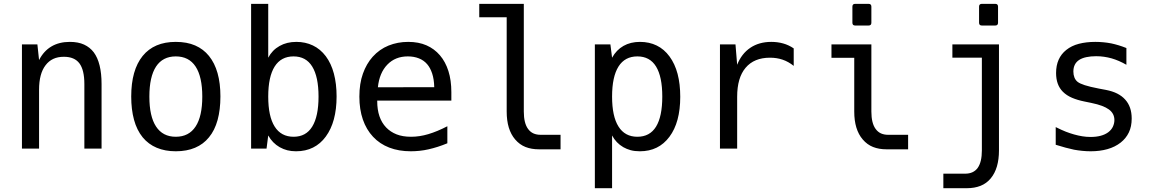

<svg xmlns="http://www.w3.org/2000/svg" viewBox="-20 -780 6061 1008"><path d="M95.2 -546.9H176.3L185.1 -464.8Q209.5 -512.2 250 -536.1Q290.5 -560.1 346.7 -560.1Q390.6 -560.1 421.4 -545.9Q452.1 -531.7 472.2 -505.4Q513.2 -450.2 513.2 -338.9V0H422.9V-338.9Q422.9 -412.6 397 -447.3Q371.1 -481.9 315.4 -481.9Q283.2 -481.9 259.5 -470.7Q235.8 -459.5 219.2 -437.5Q185.1 -393.1 185.1 -309.1V0H95.2Z M902.8 14.2Q846.7 14.2 803 -4.2Q759.3 -22.5 729 -59.1Q698.2 -97.2 683.6 -151.1Q668.9 -205.1 668.9 -273.4Q668.9 -412.1 729 -486.3Q789.1 -560.1 902.8 -560.1Q961.4 -560.1 1004.6 -541.3Q1047.9 -522.5 1077.1 -486.3Q1137.2 -412.1 1137.2 -273.9Q1137.2 -204.1 1122.3 -149.9Q1107.4 -95.7 1077.1 -59.1Q1047.9 -22.9 1004.2 -4.4Q960.4 14.2 902.8 14.2ZM902.8 -62Q971.7 -62 1006.8 -115.7Q1042 -168.9 1042 -272.9Q1042 -377 1006.8 -430.7Q971.7 -483.9 902.8 -483.9Q834.5 -483.9 799.3 -430.7Q764.2 -377 764.2 -272.9Q764.2 -168.9 799.3 -115.7Q834.5 -62 902.8 -62Z M1534.2 14.2Q1509.3 14.2 1488.8 9Q1468.3 3.9 1448.2 -7.3Q1410.6 -28.8 1388.2 -68.8L1379.4 0H1298.3V-759.8H1388.2V-477.1Q1409.2 -517.1 1447.8 -538.6Q1485.4 -560.1 1536.1 -560.1Q1583 -560.1 1622.3 -541.5Q1661.6 -522.9 1690.4 -484.9Q1718.8 -446.8 1732.9 -393.6Q1747.1 -340.3 1747.1 -273.9Q1747.1 -140.1 1690.4 -63Q1662.6 -24.9 1623.5 -5.4Q1584.5 14.2 1534.2 14.2ZM1521.5 -62Q1586.4 -62 1619.1 -115.2Q1652.3 -168.9 1652.3 -272.9Q1652.3 -377 1619.1 -430.7Q1586.4 -483.9 1521 -483.9Q1455.6 -483.9 1421.9 -430.7Q1388.2 -377 1388.2 -272.9Q1388.2 -168.9 1421.9 -115.7Q1455.6 -62 1521.5 -62Z M2136.7 14.2Q2073.7 14.2 2023.7 -5.1Q1973.6 -24.4 1938.5 -62Q1903.3 -99.6 1885 -152.6Q1866.7 -205.6 1866.7 -272.5Q1866.7 -341.3 1885.3 -393.3Q1903.8 -445.3 1936.5 -481.9Q1972.2 -521.5 2020 -540.8Q2067.9 -560.1 2123 -560.1Q2177.7 -560.1 2219 -542Q2260.3 -523.9 2289.6 -489.7Q2318.8 -455.6 2334.2 -407Q2349.6 -358.4 2349.6 -295.9V-252H1960.4V-249Q1960.4 -159.7 2007.3 -110.8Q2029.8 -87.4 2061.8 -74.7Q2093.8 -62 2138.2 -62Q2182.6 -62 2228.5 -75.7Q2275.9 -89.8 2328.6 -117.2V-27.8Q2302.7 -17.1 2278.3 -9.3Q2253.9 -1.5 2230 3.9Q2206.5 9.3 2183.1 11.7Q2159.7 14.2 2136.7 14.2ZM2259.8 -322.3Q2258.8 -364.3 2248.8 -394.3Q2238.8 -424.3 2222.7 -442.9Q2205.1 -463.4 2179.2 -473.6Q2153.3 -483.9 2121.1 -483.9Q2055.2 -483.9 2013.7 -440.9Q1971.7 -397.5 1963.9 -321.8Z M2809.1 3.9Q2770 3.9 2739 -8.3Q2708 -20.5 2684.6 -47.9Q2640.1 -99.6 2640.1 -194.3V-689.5H2496.1V-759.8H2730V-194.3Q2730 -133.3 2752.4 -103Q2764.2 -86.9 2780.5 -79.6Q2796.9 -72.3 2817.9 -72.3H2922.9V3.9H2809.1Z M3103 -546.9H3184.6L3193.4 -477.1Q3216.3 -518.1 3253.4 -539.1Q3290.5 -560.1 3339.8 -560.1Q3388.7 -560.1 3427.7 -541Q3466.8 -522 3495.1 -483.4Q3523.4 -444.8 3537.4 -391.8Q3551.3 -338.9 3551.3 -272Q3551.3 -137.7 3494.6 -62Q3438 14.2 3339.4 14.2Q3311.5 14.2 3291 8.5Q3270.5 2.9 3252.4 -7.3Q3214.4 -29.3 3193.4 -68.8V208H3103ZM3326.2 -62Q3391.6 -62 3424.3 -115.2Q3457 -168.5 3457 -272.9Q3457 -377.4 3424.3 -430.7Q3391.6 -483.9 3326.2 -483.9Q3260.7 -483.9 3227.1 -430.7Q3193.4 -377 3193.4 -272.9Q3193.4 -168.9 3227.1 -115.7Q3260.7 -62 3326.2 -62Z M3759.8 -546.9H3841.3L3850.1 -439.9Q3873 -498 3919.4 -529.3Q3965.3 -560.1 4029.3 -560.1Q4062.5 -560.1 4091.8 -551.8Q4106 -547.9 4120.1 -541.3Q4134.3 -534.7 4147 -525.9V-434.1Q4119.1 -456.5 4088.4 -466.8Q4058.1 -477.1 4022.5 -477.1Q3939 -477.1 3894.5 -424.3Q3850.1 -372.1 3850.1 -272V0H3759.8Z M4469.7 -646Q4455.1 -646 4455.1 -660.6V-745.1Q4455.1 -759.8 4469.7 -759.8H4540Q4554.7 -759.8 4554.7 -745.1V-660.6Q4554.7 -646 4540 -646ZM4633.8 3.9Q4594.7 3.9 4563.7 -8.3Q4532.7 -20.5 4509.3 -47.9Q4464.8 -99.6 4464.8 -194.3V-476.6H4345.2V-546.9H4554.7V-194.3Q4554.7 -133.3 4577.1 -103Q4588.9 -86.9 4605.2 -79.6Q4621.6 -72.3 4642.6 -72.3H4747.6V3.9Z M5134.8 -646Q5120.1 -646 5120.1 -660.6V-745.1Q5120.1 -759.8 5134.8 -759.8H5205.1Q5219.7 -759.8 5219.7 -745.1V-660.6Q5219.7 -646 5205.1 -646ZM4932.6 131.8H5046.9Q5090.8 131.8 5112.8 101.6Q5134.8 70.8 5134.8 9.8V-477.1H4980V-546.9H5224.6V9.8Q5224.6 56.2 5213.9 93.3Q5203.1 130.4 5181.2 156.7Q5159.2 183.1 5127.7 195.6Q5096.2 208 5056.6 208H4932.6Z M5706.5 14.2Q5685.1 14.2 5662.4 12Q5639.6 9.8 5618.7 5.9Q5599.6 2 5574 -4.9Q5548.3 -11.7 5522.5 -20V-112.8Q5553.7 -97.2 5575.7 -88.6Q5597.7 -80.1 5618.7 -74.2Q5641.1 -67.9 5662.1 -64.5Q5683.1 -61 5705.6 -61Q5764.6 -61 5797.9 -85.4Q5814.9 -98.1 5822.8 -115.2Q5830.6 -132.3 5830.6 -149.9Q5830.6 -184.1 5801.8 -205.3Q5772.9 -226.6 5710.9 -239.3L5707 -240.2L5673.3 -247.1Q5636.7 -254.4 5608.2 -266.6Q5579.6 -278.8 5560.1 -298.3Q5524.4 -334 5524.4 -396.5Q5524.4 -436 5537.8 -466.3Q5551.3 -496.6 5577.6 -517.6Q5605.5 -540 5644 -550Q5682.6 -560.1 5730.5 -560.1Q5751.5 -560.1 5772.5 -558.1Q5793.5 -556.2 5814 -552.2Q5832.5 -548.3 5852.8 -542.2Q5873 -536.1 5893.6 -527.8V-439.9Q5854.5 -462.4 5815.9 -473.6Q5796.4 -479 5776.6 -481.9Q5756.8 -484.9 5734.4 -484.9Q5706.1 -484.9 5683.3 -480Q5660.6 -475.1 5645.5 -465.3Q5615.2 -445.3 5615.2 -404.3Q5615.2 -387.2 5620.8 -373Q5626.5 -358.9 5637.7 -350.1Q5648.9 -341.3 5675 -332.8Q5701.2 -324.2 5749.5 -314.9L5785.6 -308.1Q5820.8 -301.3 5845.7 -288.6Q5870.6 -275.9 5887.2 -257.3Q5921.4 -219.7 5921.4 -157.7Q5921.4 -115.7 5906.5 -84.7Q5891.6 -53.7 5863.8 -31.7Q5834 -8.3 5794.2 2.9Q5754.4 14.2 5706.5 14.2Z"/></svg>

Font: Hack
Style: Regular
Weight: 400
Monospace: yes
Designer: Christopher Simpkins
Foundry: Christopher Simpkins
Version: Version 2.019; ttfautohint (v1.4.1) -l 4 -r 80 -G 350 -x 0 -